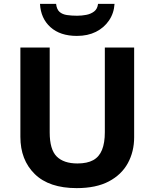

<svg xmlns="http://www.w3.org/2000/svg" viewBox="-20 -959 796 989"><path d="M671 -252Q671 -178 638.5 -118.5Q606 -59 540.5 -24.5Q475 10 375 10Q233 10 159 -62.5Q85 -135 85 -254V-714H236V-277Q236 -189 272 -153Q308 -117 379 -117Q429 -117 460 -134Q491 -151 505.5 -187Q520 -223 520 -278V-714H671ZM570 -939Q567 -891 541.5 -853.5Q516 -816 474 -795Q432 -774 376 -774Q290 -774 240 -819Q190 -864 186 -939H269Q272 -911 286.5 -898Q301 -885 325 -881.5Q349 -878 377 -878Q401 -878 424.5 -882.5Q448 -887 465 -900Q482 -913 485 -939Z"/></svg>

Font: Noto Sans Armenian
Style: Regular
Weight: 400
Designer: Monotype Design Team
Foundry: Monotype Imaging Inc.
Version: Version 2.007